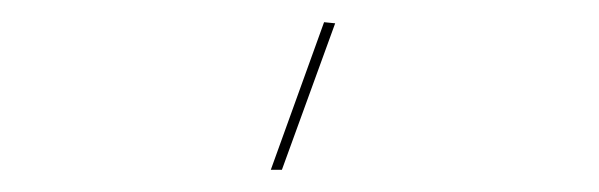

<svg xmlns="http://www.w3.org/2000/svg" viewBox="-20 -117 540 173"><path d="M272 -97 282 -96 234 36H224Z"/></svg>

Font: Bungee Hairline
Style: Regular
Weight: 400
Designer: David Jonathan Ross
Foundry: David Jonathan Ross
Version: Version 1.000;PS 1.0;hotconv 1.0.72;makeotf.lib2.5.5900